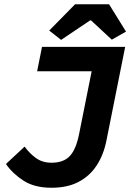

<svg xmlns="http://www.w3.org/2000/svg" viewBox="-20 -873 640 905"><path d="M223 12Q143 12 91.5 -21Q40 -54 8 -100L96 -182Q119 -150 149.5 -128Q180 -106 223 -106Q280 -106 309.5 -138Q339 -170 353 -242L412 -537H155L178 -652H570L482 -212Q469 -145 436.5 -94.5Q404 -44 351 -16Q298 12 223 12ZM268 -685 212 -729 334 -853H494L574 -724L507 -686L409 -777H405Z"/></svg>

Font: Source Code Pro ExtraLight
Style: Bold Italic
Weight: 700
Italic angle: -11°
Monospace: yes
Version: Version 1.016;hotconv 1.0.116;makeotfexe 2.5.65601